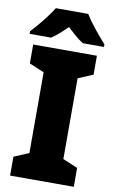

<svg xmlns="http://www.w3.org/2000/svg" viewBox="-101 -979 609 1030"><g transform="rotate(10 204.0 -463.5)"><path d="M378 0H31V-103L112 -137V-577L31 -611V-714H378V-611L297 -577V-137L378 -103ZM293 -927Q314 -893 346.5 -852.5Q379 -812 407 -781V-767H292Q270 -781 249 -799Q228 -817 204 -840Q180 -816 160 -798.5Q140 -781 119 -767H2V-781Q19 -799 41 -825Q63 -851 83.5 -878.5Q104 -906 117 -927Z"/></g></svg>

Font: Noto Sans Gurmukhi UI SemiCondensed Black
Style: Regular
Weight: 900
Width: 4
Designer: Jelle Bosma - Monotype Design Team
Foundry: Monotype Imaging Inc.
Version: Version 2.004; ttfautohint (v1.8.4.7-5d5b)